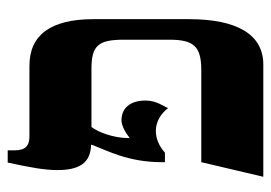

<svg xmlns="http://www.w3.org/2000/svg" viewBox="-120 -566 687 486"><g transform="rotate(-90 223.0 -323.5)"><path d="M18 0H302C378 0 417 -66 417 -188V-430C417 -538 377 -592 299 -592H120C96 -592 85 -603 85 -629V-647H54C41 -587 35 -553 35 -521C35 -466 53 -437 99 -436V-434C84 -394 55 -342 55 -257V-249H79C97 -265 116 -272 134 -272C158 -272 178 -259 192 -241C196 -252 211 -270 211 -298C211 -338 191 -359 161 -359C147 -359 128 -348 116 -338V-341C116 -379 131 -418 144 -435H291C350 -435 365 -418 365 -353V-238C365 -177 349 -157 288 -157H55Z"/></g></svg>

Font: Noto Serif Hebrew ExtraCondensed ExtraBold
Style: Regular
Weight: 800
Width: 2
Designer: Monotype Design Team
Foundry: Monotype Imaging Inc.
Version: Version 2.004